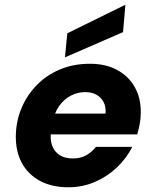

<svg xmlns="http://www.w3.org/2000/svg" viewBox="-20 -781 655 813"><path d="M269 12Q200 12 149.5 -15Q99 -42 72.5 -91Q46 -140 47 -206Q48 -268 71 -323Q94 -378 135.5 -420.5Q177 -463 234 -487Q291 -511 361 -511Q428 -511 476.5 -484.5Q525 -458 551 -411.5Q577 -365 576 -304Q576 -279 571.5 -255Q567 -231 561 -212H152L168 -300H427Q429 -329 418.5 -349Q408 -369 388 -380Q368 -391 341 -391Q309 -391 280 -376Q251 -361 230 -331.5Q209 -302 202 -257L197 -227Q191 -193 200 -166.5Q209 -140 231.5 -125Q254 -110 289 -110Q322 -110 346 -124Q370 -138 386 -159H540Q516 -111 475 -72Q434 -33 381.5 -10.5Q329 12 269 12ZM255 -538 265 -640 511 -761 501 -645Z"/></svg>

Font: DM Sans 20pt Black
Style: Italic
Weight: 900
Italic angle: -10°
Version: Version 4.004;gftools[0.9.30]